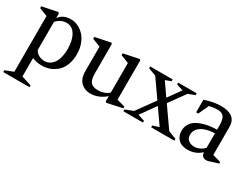

<svg xmlns="http://www.w3.org/2000/svg" viewBox="-67 -1051 2383 1839"><g transform="rotate(30 1124.5 -131.0)"><path d="M294.9 230V250H4.9V230L95.2 194.8V-421.9L4.9 -457V-477.1L174.8 -512.2L185.1 -502V-452.1Q212.4 -485.8 243.7 -499Q274.9 -512.2 316.9 -512.2Q357.4 -512.2 395.8 -493.9Q434.1 -475.6 464.1 -442.6Q494.1 -409.7 512.5 -359.4Q530.8 -309.1 530.8 -250Q530.8 -183.1 510.3 -131.3Q489.7 -79.6 455.3 -49.1Q420.9 -18.6 379.4 -3.2Q337.9 12.2 292 12.2Q233.9 12.2 185.1 -8.8V194.8ZM295.9 -461.9Q265.1 -461.9 235.4 -447.8Q205.6 -433.6 185.1 -408.2V-98.1Q199.2 -70.3 228.3 -54.2Q257.3 -38.1 292 -38.1Q313 -38.1 332 -44.9Q351.1 -51.8 369.1 -67.9Q387.2 -84 400.4 -107.9Q413.6 -131.8 421.4 -168.2Q429.2 -204.6 429.2 -250Q429.2 -344.7 394 -403.3Q358.9 -461.9 295.9 -461.9Z M591.3 -457V-477.1L761.2 -512.2L771 -502V-176.8Q771 -106.9 795.4 -79.3Q819.8 -51.8 877 -51.8Q944.3 -51.8 995.1 -94.2V-421.9L905.3 -457V-477.1L1075.2 -512.2L1085 -502V-67.9L1175.3 -43V-24.9L1005.4 12.2L995.1 2V-56.2Q961.4 -23.9 917 -5.9Q872.6 12.2 828.1 12.2Q798.8 12.2 772.9 2.9Q747.1 -6.3 726.3 -25.1Q705.6 -43.9 693.4 -75.2Q681.2 -106.4 681.2 -147V-421.9Z M1505.9 -480V-500H1710.9V-480L1637.2 -451.2L1510.3 -274.9L1665 -54.2L1752.9 -20V0H1496.1V-20L1565.9 -42L1449.2 -209L1331.1 -43L1405.3 -20V0H1189V-20L1276.9 -54.2L1418.9 -251H1419.9L1282.2 -448.2L1196.3 -480V-500H1445.3V-480L1383.3 -457L1480 -317.9L1579.1 -456.1Z M2234.4 -43V-24.9L2128.4 7.8Q2097.2 14.6 2075.7 0.7Q2054.2 -13.2 2054.2 -46.9Q1990.7 12.2 1905.3 12.2Q1834.5 12.2 1799.3 -24.4Q1764.2 -61 1764.2 -116.2Q1764.2 -157.7 1782.7 -189.7Q1801.3 -221.7 1830.1 -240.7Q1858.9 -259.8 1898.9 -272.5Q1939 -285.2 1976.1 -290Q2013.2 -294.9 2054.2 -295.9V-342.8Q2054.2 -411.1 2032.7 -438Q2011.2 -464.8 1961.4 -464.8Q1923.8 -464.8 1873 -453.1L1821.3 -339.8H1797.4V-479Q1841.3 -494.6 1890.1 -503.4Q1939 -512.2 1976.1 -512.2Q2056.6 -512.2 2100.3 -479.7Q2144 -447.3 2144 -373V-67.9ZM1946.3 -44.9Q1974.1 -44.9 2003.4 -58.3Q2032.7 -71.8 2054.2 -95.2V-255.9Q1956.5 -251.5 1905.3 -216.1Q1854 -180.7 1854 -126Q1854 -84 1880.9 -64.5Q1907.7 -44.9 1946.3 -44.9Z"/></g></svg>

Font: Amethysta
Style: Regular
Weight: 400
Designer: Konstantin Vinogradov, Alexei Vanyashin
Foundry: Cyreal (www.cyreal.org)
Version: Version 1.002